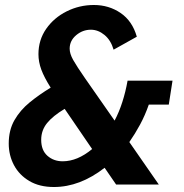

<svg xmlns="http://www.w3.org/2000/svg" viewBox="-20 -739 737 769"><path d="M196 10Q138 10 97.5 -14Q57 -38 36 -77.5Q15 -117 15 -164Q15 -218 38 -258Q61 -298 99 -329Q137 -360 183 -388Q157 -429 145.5 -460Q134 -491 134 -522Q134 -579 165 -623.5Q196 -668 247 -693.5Q298 -719 356 -719Q416 -719 463 -687Q510 -655 528 -592L435 -540Q424 -578 398.5 -599Q373 -620 344 -620Q311 -620 285 -598Q259 -576 259 -544Q259 -524 273 -499Q287 -474 321 -425L439 -256Q457 -290 470 -330.5Q483 -371 491 -416H671L656 -320H576Q561 -277 541 -240Q521 -203 498 -170L616 0H445L399 -67Q300 10 196 10ZM145 -179Q145 -137 170 -115Q195 -93 231 -93Q290 -93 349 -142L239 -303Q192 -275 168.5 -246Q145 -217 145 -179Z"/></svg>

Font: Raleway
Style: Bold Italic
Weight: 700
Italic angle: -12°
Designer: Matt McInerney, Pablo Impallari, Rodrigo Fuenzalida
Foundry: Matt McInerney, Pablo Impallari, Rodrigo Fuenzalida
Version: Version 4.101;RELEASE